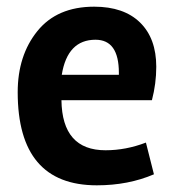

<svg xmlns="http://www.w3.org/2000/svg" viewBox="-20 -542 520 575"><path d="M164 -242Q166 -92 296 -92Q357 -92 417 -115L441 -20Q364 13 270 13Q33 13 33 -266Q33 -376 92 -449Q151 -522 262 -522Q351 -522 399.5 -474.5Q448 -427 448 -342Q448 -292 435 -242ZM336 -318V-324Q336 -423 266 -423Q182 -423 165 -318Z"/></svg>

Font: Rambla
Style: Bold
Weight: 700
Designer: Martin Sommaruga
Foundry: Martin Sommaruga
Version: Version 1.001